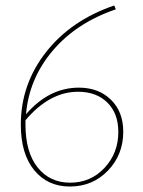

<svg xmlns="http://www.w3.org/2000/svg" viewBox="-20 -678 522 701"><path d="M268 -358Q340 -358 385 -314Q430 -270 430 -197Q430 -113 374 -55Q318 3 235 3Q154 3 105 -56.5Q56 -116 56 -223Q56 -370 147.5 -487Q239 -604 397 -658L403 -644Q259 -595 172.5 -493Q86 -391 75 -261Q159 -358 268 -358ZM236 -11Q311 -11 361.5 -65Q412 -119 412 -196Q412 -264 372 -303.5Q332 -343 265 -343Q161 -343 73 -239V-223Q73 -122 117.5 -66.5Q162 -11 236 -11Z"/></svg>

Font: EauTestText Thin
Style: Italic
Weight: 250
Italic angle: -12°
Designer: Christian Thalmann (Catharsis Fonts)
Version: Version 0.001;PS 000.001;hotconv 1.0.88;makeotf.lib2.5.64775